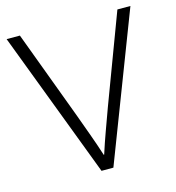

<svg xmlns="http://www.w3.org/2000/svg" viewBox="-97 -713 731 797"><g transform="rotate(-15 268.5 -315.0)"><path d="M60 -630 202 -249Q219 -202 236 -155.5Q253 -109 268 -62H270Q285 -109 302 -155.5Q319 -202 336 -249L479 -630H535L293 0H242L3 -630Z"/></g></svg>

Font: Mukta ExtraLight
Style: Regular
Weight: 275
Designer: Girish Dalvi and Yashodeep Gholap
Foundry: Ek Type
Version: Version 2.538;PS 1.002;hotconv 16.6.51;makeotf.lib2.5.65220;